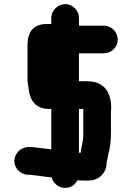

<svg xmlns="http://www.w3.org/2000/svg" viewBox="-20 -787 643 936"><path d="M230 -700V-670H207C141 -670 114 -629 114 -566V-403C114 -388 117 -370 119 -357C126 -297 153 -256 219 -256H230V-59C211 -61 189 -64 171 -66L155 -68C146 -69 138 -70 129 -70H119C82 -71 51 -39 50 -4C49 33 80 64 116 65H125C128 65 131 65 134 66C167 69 199 75 232 78C238 105 265 129 297 129C326 129 347 113 357 92C367 93 377 93 388 93H413C463 93 500 55 500 5C502 -5 507 -26 508 -37C518 -68 521 -106 521 -147V-242C521 -246 521 -252 522 -261C522 -342 484 -391 404 -391H365V-527H486C523 -527 554 -557 554 -594C554 -631 523 -662 486 -662H365V-700C365 -736 334 -767 298 -767C262 -767 230 -736 230 -700ZM381 -86C381 -83 380 -81 379 -78C376 -66 375 -54 373 -42C370 -42 367 -42 365 -43V-256H386V-125C385 -109 384 -101 381 -86Z"/></svg>

Font: Electronic
Style: UltThk
Weight: 900
Version: Version 1.011